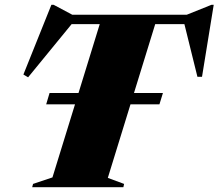

<svg xmlns="http://www.w3.org/2000/svg" viewBox="-20 -776 906 796"><path d="M171.5 -343.5 185.5 -390.5H305.5L393.5 -676H277L96.5 -455.5L77 -467L193 -756H202.5L279.5 -715H754.5L856.5 -756H866L817.5 -457.5H798.5L744.5 -676H623.5L535.5 -390.5H655.5L641 -343.5H521L427 -38.5L494.5 -13.5L491.5 0H113.5L117 -13.5L197.5 -40.5L291 -343.5Z"/></svg>

Font: Newsreader 72pt ExtraBold
Style: Italic
Weight: 800
Italic angle: -17°
Designer: Hugues Gentile
Foundry: Production Type
Version: Version 1.003; ttfautohint (v1.8.3)